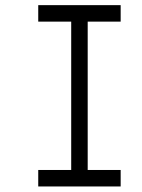

<svg xmlns="http://www.w3.org/2000/svg" viewBox="-20 -832 540 728"><path d="M125 -187.5H250V-750H125V-812.5H437.5V-750H312.5V-187.5H437.5V-125H125Z"/></svg>

Font: HE신이문
Style: regular
Weight: 500
Monospace: yes
Designer: Taeyun An (WindowsTiger)
Version: v1.1